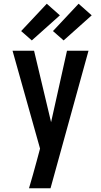

<svg xmlns="http://www.w3.org/2000/svg" viewBox="-20 -791 540 1026"><path d="M135 215Q146 179 156 142.5Q166 106 176 70L194 3L47 -520H162L253 -138L338 -520H453L250 215ZM320 -575 263 -625 400 -771 470 -709ZM150 -575 93 -625 230 -771 300 -709Z"/></svg>

Font: Iosevka
Style: Bold
Weight: 700
Monospace: yes
Designer: Belleve Invis
Foundry: Belleve Invis
Version: Version 32.5.0; ttfautohint (v1.8.4)